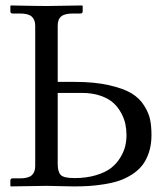

<svg xmlns="http://www.w3.org/2000/svg" viewBox="-20 -666 599 687"><path d="M106 -573.7Q106 -595.7 93.5 -606.7Q81.1 -617.7 51.3 -617.7H24.9Q17.1 -617.7 17.1 -626V-644.5L19 -646.5Q112.3 -644.5 147.9 -644.5L273.9 -646.5L275.9 -644.5V-626Q275.9 -617.7 267.6 -617.7H241.2Q211.9 -617.7 199.2 -607.4Q186.5 -597.2 186.5 -573.7V-373H247.1Q317.9 -373 369.6 -361.3Q421.4 -349.6 450.2 -332.3Q479 -314.9 495.8 -288.1Q512.7 -261.2 517.3 -237.3Q522 -213.4 522 -182.6Q522 -147.9 512.7 -120.1Q503.4 -92.3 488.3 -73.5Q473.1 -54.7 450.4 -40.5Q427.7 -26.4 404.5 -18.8Q381.3 -11.2 351.8 -6.6Q322.3 -2 297.9 -0.5Q273.4 1 244.1 1Q225.1 1 193.4 0Q161.6 -1 147.9 -1L19 1L17.1 -1V-19.5Q17.1 -27.8 24.9 -27.8H51.3Q81.1 -27.8 93.5 -38.8Q106 -49.8 106 -71.8ZM186.5 -333.5V-79.1Q186.5 -51.3 197.3 -40Q208 -28.8 246.1 -28.8Q289.6 -28.8 323.5 -39.1Q357.4 -49.3 377.4 -64.9Q397.5 -80.6 410.4 -102.1Q423.3 -123.5 428 -142.8Q432.6 -162.1 432.6 -182.6Q432.6 -202.6 428.7 -221.7Q424.8 -240.7 413.6 -261.7Q402.3 -282.7 385.3 -298.1Q368.2 -313.5 339.4 -323.5Q310.5 -333.5 273.9 -333.5Z"/></svg>

Font: Libertinage
Style: f
Weight: 400
Designer: OSP
Foundry: OSP
Version: Version 1.0; 2008; OFL relea